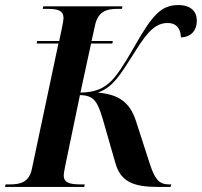

<svg xmlns="http://www.w3.org/2000/svg" viewBox="-46 -739 798 759"><path d="M-26 0H287L289 -10H274C231 -10 206 -16 206 -45C206 -54 209 -68 212 -84L270 -363C325 -362 339 -339 360 -269L410 -95C431 -20 482 0 579 0H628L631 -10H622C582 -10 566 -32 547 -89L491 -262C466 -339 418 -366 341 -373C400 -394 428 -440 491 -540C542 -622 574 -648 617 -648C657 -648 669 -618 669 -591C707 -592 732 -616 732 -658C732 -693 709 -719 659 -719C592 -719 557 -681 487 -558C443 -480 415 -440 394 -419C363 -388 328 -374 272 -373L314 -567H398L400 -577H316L329 -636C341 -696 377 -704 420 -704H436L438 -714H125L123 -704H138C181 -704 205 -699 205 -667C205 -661 203 -648 199 -629L188 -577H101L99 -567H185L80 -71C69 -18 34 -10 -8 -10H-24Z"/></svg>

Font: Noto Serif Display SemiCondensed SemiBold
Style: Italic
Weight: 600
Width: 4
Italic angle: -12°
Designer: Monotype Design Team
Foundry: Monotype Imaging Inc.
Version: Version 2.009